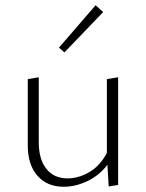

<svg xmlns="http://www.w3.org/2000/svg" viewBox="-20 -709 556 733"><path d="M374 -663 226 -509 205 -527 345 -689ZM388 -407 431 -414V-3L395 3L390 -80Q359 -39 313.5 -17.5Q268 4 223 4Q160 4 123 -38Q86 -80 86 -154V-407L128 -414V-166Q128 -101 157 -64.5Q186 -28 238 -28Q280 -28 321 -52Q362 -76 388 -125Z"/></svg>

Font: EauTest Light
Style: Regular
Weight: 300
Designer: Christian Thalmann (Catharsis Fonts)
Version: Version 0.001;PS 000.001;hotconv 1.0.88;makeotf.lib2.5.64775